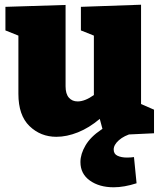

<svg xmlns="http://www.w3.org/2000/svg" viewBox="-20 -565 683 814"><path d="M219 15Q152 15 105 -30.5Q58 -76 58 -167V-414L3 -436V-536L258 -544V-199Q258 -167 272 -151Q286 -135 309 -135Q340 -135 378 -162V-414L323 -436V-536L578 -545V-124L633 -100V0L422 10L403 -61Q358 -23 310.5 -4Q263 15 219 15ZM462 229Q401 229 361 200.5Q321 172 321 122Q321 88 342.5 51.5Q364 15 409.5 -15.5Q455 -46 526 -62L543 0Q506 10 484 29.5Q462 49 462 69Q462 88 478.5 95.5Q495 103 518 103Q526 103 533.5 102.5Q541 102 548 101L559 212Q506 229 462 229Z"/></svg>

Font: Bitter Black
Style: Regular
Weight: 900
Designer: Sol Matas, and Bitter project Authors
Foundry: Sol Matas
Version: Version 2.001